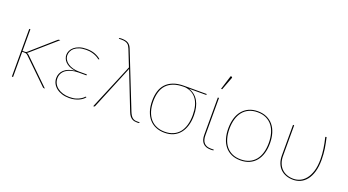

<svg xmlns="http://www.w3.org/2000/svg" viewBox="-53 -1286 3360 1854"><g transform="rotate(20 1627.0 -359.0)"><path d="M104 -490V-268H127Q131.5 -268 137.5 -269Q143.5 -270 151 -277L384 -482Q388 -486 392 -488Q396 -490 402 -490H411L163 -273Q156.5 -267 150.5 -264.5Q157.5 -262.5 162.5 -259.2Q167.5 -256 172 -252L431 0H422Q418 0 415 -1Q412 -2 408 -6L162 -245Q153 -253 146 -256Q139 -259 124 -259H104V0H92V-490Z M836.5 -58Q829 -47 814.8 -35.8Q800.5 -24.5 780.8 -15.2Q761 -6 735.8 0Q710.5 6 680.5 6Q640 6 606.8 -4.5Q573.5 -15 549.5 -33.8Q525.5 -52.5 512.2 -78.2Q499 -104 499 -134Q499 -157.5 507.8 -179Q516.5 -200.5 534.8 -217.8Q553 -235 580.8 -246.5Q608.5 -258 646.5 -262Q609.5 -266.5 584.2 -278.8Q559 -291 543.5 -307.2Q528 -323.5 521 -342Q514 -360.5 514 -377.5Q514 -399 524 -420.5Q534 -442 554.5 -459.2Q575 -476.5 606.2 -487.2Q637.5 -498 680 -498Q730 -498 766.8 -483.8Q803.5 -469.5 828.5 -447L825.5 -444Q823.5 -442 821.5 -442Q818.5 -442 809.5 -449.2Q800.5 -456.5 783.8 -465Q767 -473.5 741.5 -480.8Q716 -488 680 -488Q639.5 -488 610.2 -478.5Q581 -469 562 -453.5Q543 -438 533.8 -418Q524.5 -398 524.5 -377.5Q524.5 -354.5 536 -334.2Q547.5 -314 568.5 -299Q589.5 -284 619 -275.5Q648.5 -267 684.5 -267H765V-257H684.5Q643 -257 610.5 -248Q578 -239 555.8 -222.8Q533.5 -206.5 522 -184Q510.5 -161.5 510.5 -134.5Q510.5 -106 523 -82Q535.5 -58 558 -40.8Q580.5 -23.5 611.8 -13.8Q643 -4 680.5 -4Q721 -4 748.5 -13Q776 -22 793.2 -33Q810.5 -44 819 -53Q827.5 -62 830.5 -62Q832.5 -62 834.5 -60Z M1402 -6.5V-1.5Q1402 0.5 1398.5 2Q1395 3.5 1380.5 3.5Q1365 3.5 1351 0.8Q1337 -2 1324.8 -9.8Q1312.5 -17.5 1301.8 -31.8Q1291 -46 1282 -69.5L1137 -439Q1135 -444 1133.2 -448.8Q1131.5 -453.5 1130.5 -458.5Q1127.5 -449 1124 -441L945 -7Q944 -4.5 941.5 -2.2Q939 0 935 0H928L1124 -469.5L1057 -638.5Q1051 -653 1044 -664Q1037 -675 1026.5 -682.2Q1016 -689.5 1001.5 -693.2Q987 -697 967 -697H937.5V-702Q937.5 -704 941.2 -705.5Q945 -707 961.5 -707Q1007 -707 1030.8 -692Q1054.5 -677 1067 -645.5L1293 -75.5Q1308.5 -37 1327 -21.8Q1345.5 -6.5 1372.5 -6.5Z M1686.5 -475Q1623.5 -475 1579.5 -458Q1535.5 -441 1508.2 -410.5Q1481 -380 1468.8 -337.2Q1456.5 -294.5 1456.5 -243.5Q1456.5 -186 1470.5 -141.5Q1484.5 -97 1510.8 -66.5Q1537 -36 1574.8 -20Q1612.5 -4 1660 -4Q1709.5 -4 1747.2 -21Q1785 -38 1810 -69.5Q1835 -101 1847.8 -146Q1860.5 -191 1860.5 -247Q1860.5 -349.5 1819 -408Q1777.5 -466.5 1698.5 -475ZM1918.5 -485V-483Q1918.5 -480 1916.5 -477.5Q1914.5 -475 1909 -475H1737.5Q1771 -465 1796.2 -445Q1821.5 -425 1838.5 -395.8Q1855.5 -366.5 1864 -329Q1872.5 -291.5 1872.5 -247Q1872.5 -190.5 1858.8 -143.8Q1845 -97 1818.2 -63.8Q1791.5 -30.5 1752 -12.2Q1712.5 6 1660.5 6Q1611.5 6 1571.8 -10.5Q1532 -27 1503.8 -59Q1475.5 -91 1460 -137.5Q1444.5 -184 1444.5 -244Q1444.5 -298 1458 -342.5Q1471.5 -387 1500.8 -418.5Q1530 -450 1575.8 -467.5Q1621.5 -485 1686 -485Z M2030 -490H2042V-106Q2042 -56 2064.8 -29.8Q2087.5 -3.5 2136 -3.5H2165.5V1.5Q2165.5 2.5 2164.8 3.2Q2164 4 2161 4.8Q2158 5.5 2152 6Q2146 6.5 2135.5 6.5Q2084 6.5 2057 -22Q2030 -50.5 2030 -106ZM2030.5 -579.5 2076 -725.5H2085Q2089.5 -725.5 2092 -721.5Q2094.5 -717.5 2092 -712L2042 -579.5Z M2440.5 -498Q2492 -498 2532 -479.8Q2572 -461.5 2599.2 -428.5Q2626.5 -395.5 2640.5 -348.8Q2654.5 -302 2654.5 -245Q2654.5 -188 2640.5 -141.8Q2626.5 -95.5 2599.2 -62.5Q2572 -29.5 2532 -11.8Q2492 6 2440.5 6Q2388.5 6 2348.8 -11.8Q2309 -29.5 2281.8 -62.5Q2254.5 -95.5 2240.5 -141.8Q2226.5 -188 2226.5 -245Q2226.5 -302 2240.5 -348.8Q2254.5 -395.5 2281.8 -428.5Q2309 -461.5 2348.8 -479.8Q2388.5 -498 2440.5 -498ZM2440.5 -4Q2490.5 -4 2528.5 -21.5Q2566.5 -39 2591.8 -70.5Q2617 -102 2629.8 -146.5Q2642.5 -191 2642.5 -245Q2642.5 -299 2629.8 -343.8Q2617 -388.5 2591.8 -420.5Q2566.5 -452.5 2528.5 -470.2Q2490.5 -488 2440.5 -488Q2390 -488 2352.2 -470.2Q2314.5 -452.5 2289.2 -420.5Q2264 -388.5 2251.2 -343.8Q2238.5 -299 2238.5 -245Q2238.5 -191 2251.2 -146.5Q2264 -102 2289.2 -70.5Q2314.5 -39 2352.2 -21.5Q2390 -4 2440.5 -4Z M3147.5 -490Q3154 -459.5 3159.8 -433Q3165.5 -406.5 3169.2 -380.5Q3173 -354.5 3175.2 -327Q3177.5 -299.5 3177.5 -267.5Q3177.5 -195.5 3162 -143.5Q3146.5 -91.5 3119.8 -57.8Q3093 -24 3057.8 -8Q3022.5 8 2983.5 8Q2942.5 8 2909.2 -4.5Q2876 -17 2852.2 -40.5Q2828.5 -64 2815.5 -98.2Q2802.5 -132.5 2802.5 -176V-490H2814.5V-176Q2814.5 -135 2826.5 -102.8Q2838.5 -70.5 2860.8 -48Q2883 -25.5 2914 -13.8Q2945 -2 2983.5 -2Q3017 -2 3049.5 -16.5Q3082 -31 3107.8 -62.8Q3133.5 -94.5 3149.5 -145Q3165.5 -195.5 3165.5 -267.5Q3165.5 -319.5 3157.2 -375.5Q3149 -431.5 3136 -483Q3135 -486.5 3136.5 -488.2Q3138 -490 3140.5 -490Z"/></g></svg>

Font: Lato 2
Style: Regular
Weight: 100
Designer: Lukasz Dziedzic with Adam Twardoch and Botio Nikoltchev
Foundry: tyPoland Lukasz Dziedzic
Version: Version 2.015; 2015-08-06; http://www.latofonts.com/